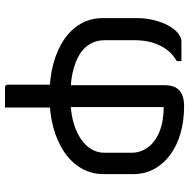

<svg xmlns="http://www.w3.org/2000/svg" viewBox="-14 -570 777 790"><g transform="rotate(90 375.0 -174.5)"><path d="M416 -543Q478 -543 529 -528Q580 -513 617.5 -485Q655 -457 675.5 -418.5Q696 -380 696 -333V-213Q696 -162 672.5 -121Q649 -80 606 -50.5Q563 -21 504 -5Q445 11 375 11Q301 11 242 -5Q183 -21 141 -50Q99 -79 76.5 -119Q54 -159 54 -208V-347Q54 -386 62.5 -419.5Q71 -453 84.5 -478Q98 -503 115.5 -517.5Q133 -532 149 -532Q165 -532 178 -532Q191 -532 204 -532Q217 -532 231 -532V-513Q189 -489 167 -444Q145 -399 145 -340V-215Q145 -198 149 -183.5Q153 -169 160.5 -156Q168 -143 179 -132Q207 -105 256.5 -90Q306 -75 375 -75Q451 -75 502.5 -94Q554 -113 581 -144.5Q608 -176 608 -216V-326Q608 -364 586 -394Q564 -424 521.5 -441.5Q479 -459 420 -459Q420 -388 420 -319Q420 -250 420 -182Q420 -114 420 -46L422 -22Q422 4 422 31Q422 58 422 85Q422 112 422 139Q422 166 422 194Q401 194 381 194Q361 194 339 194Q334 194 331 191Q328 188 328 183Q328 131 328 80Q328 29 328 -22L330 -45Q330 -114 330 -182.5Q330 -251 330 -321Q330 -391 330 -462Q330 -490 339.5 -508Q349 -526 368.5 -534.5Q388 -543 416 -543Z"/></g></svg>

Font: Recursive
Style: Regular
Weight: 400
Version: Version 1.085